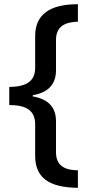

<svg xmlns="http://www.w3.org/2000/svg" viewBox="-20 -734 424 912"><path d="M350 158V75C284 74 246 51 246 -11V-158C246 -224 210 -263 136 -276V-282C209 -294 246 -334 246 -400V-544C246 -607 286 -629 350 -631V-714C217 -714 147 -666 147 -562V-412C147 -347 104 -322 24 -321V-235C104 -235 147 -210 147 -143V6C147 110 213 157 350 158Z"/></svg>

Font: Noto Sans Gujarati UI Medium
Style: Regular
Weight: 500
Designer: Jelle Bosma - Monotype Design Team, Universal Thirst
Foundry: Monotype Imaging Inc.
Version: Version 2.106